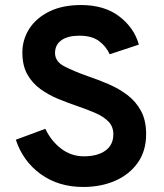

<svg xmlns="http://www.w3.org/2000/svg" viewBox="-20 -732 654 764"><path d="M311 12Q213 12 142.2 -39Q71.5 -90 43 -176L160.5 -219.5Q183 -171.5 223 -140.8Q263 -110 314 -110Q367.5 -110 399.2 -132.5Q431 -155 431 -198Q431 -227.5 412.5 -247.2Q394 -267 362 -281.2Q330 -295.5 290 -309Q251.5 -322 212.5 -338Q173.5 -354 141 -377.5Q108.5 -401 88.8 -436Q69 -471 69 -523Q69 -574.5 96.5 -617.5Q124 -660.5 176.2 -686.2Q228.5 -712 303 -712Q395 -712 454.5 -666.8Q514 -621.5 532.5 -554.5L416.5 -516Q402.5 -547.5 373.8 -568.8Q345 -590 296 -590Q250 -590 224.5 -572Q199 -554 199 -521Q199 -487 236.5 -467.8Q274 -448.5 329 -429Q370.5 -415 411.8 -397.2Q453 -379.5 486.8 -354Q520.5 -328.5 541 -290.8Q561.5 -253 561.5 -198.5Q561.5 -131.5 528.2 -84.5Q495 -37.5 438.5 -12.8Q382 12 311 12Z"/></svg>

Font: Overpass
Style: Bold
Weight: 700
Designer: Delve Withrington, Dave Bailey, Thomas Jockin
Foundry: Delve Fonts LLC
Version: Version 4.000; ttfautohint (v1.8.3)